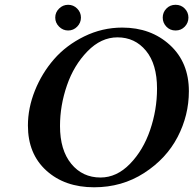

<svg xmlns="http://www.w3.org/2000/svg" viewBox="-20 -774 813 806"><path d="M228 -662.1Q211.9 -678.2 211.9 -700.2Q211.9 -722.2 228 -738Q244.1 -753.9 266.1 -753.9Q288.1 -753.9 304 -738Q319.8 -722.2 319.8 -700.2Q319.8 -678.2 304 -662.1Q288.1 -646 266.1 -646Q244.1 -646 228 -662.1ZM678.5 -662.1Q663.1 -678.2 663.1 -700.2Q663.1 -722.2 678.5 -738Q693.8 -753.9 717 -753.9Q740.2 -753.9 755.6 -738Q771 -722.2 771 -700.2Q771 -678.2 755.6 -662.1Q740.2 -646 717 -646Q693.8 -646 678.5 -662.1ZM473.1 -617.2Q404.3 -617.2 347.2 -558.6Q290 -500 261 -415.5Q231.9 -331.1 231.9 -245.1Q231.9 -144 279.1 -86.4Q326.2 -28.8 401.9 -28.8Q469.7 -28.8 525.4 -85.9Q581.1 -143.1 610.1 -228Q639.2 -313 639.2 -401.9Q639.2 -504.9 592.8 -561Q546.4 -617.2 473.1 -617.2ZM375 12.2Q252 12.2 174.6 -57.9Q97.2 -127.9 97.2 -247.1Q97.2 -320.3 126.5 -393.6Q155.8 -466.8 206.8 -525.4Q257.8 -584 333.5 -621.1Q409.2 -658.2 493.2 -658.2Q613.3 -658.2 693.1 -585.2Q772.9 -512.2 772.9 -391.1Q772.9 -290 725.6 -199Q678.2 -107.9 585.2 -47.9Q492.2 12.2 375 12.2Z"/></svg>

Font: Linux Libertine O
Style: Semibold Italic
Weight: 600
Italic angle: -11.5°
Designer: Philipp H. Poll
Foundry: Philipp H. Poll
Version: Version 5.1.2